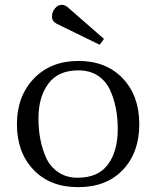

<svg xmlns="http://www.w3.org/2000/svg" viewBox="-20 -763 646 794"><path d="M50 0ZM304.5 -511Q419 -511 487.5 -439Q556 -367 556 -249.5Q556 -132 488 -60.5Q420 11 303.5 11Q187 11 118.5 -61Q50 -133 50 -249Q50 -365 120 -438Q190 -511 304.5 -511ZM436 -389Q419 -427 385.5 -449.5Q352 -472 304 -472Q221 -472 180 -417Q139 -362 139 -273Q139 -181 171 -110Q188 -73 221.5 -50.5Q255 -28 301 -28Q386 -28 426.5 -83Q467 -138 467 -229Q467 -320 436 -389ZM214 -665Q195 -675 195 -694.5Q195 -714 207.5 -728.5Q220 -743 234 -743Q248 -743 259 -734L410 -602L392 -578Z"/></svg>

Font: Lustria
Style: Regular
Weight: 400
Designer: Matthew Desmond
Foundry: Matthew Desmond
Version: Version 001.001; ttfautohint (v1.6)